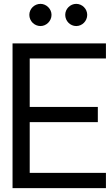

<svg xmlns="http://www.w3.org/2000/svg" viewBox="-20 -975 581 995"><path d="M190 -840C220 -840 247 -866 247 -898C247 -929 220 -955 190 -955C158 -955 132 -929 132 -898C132 -866 158 -840 190 -840ZM375 -840C406 -840 432 -866 432 -898C432 -929 406 -955 375 -955C344 -955 318 -929 318 -898C318 -866 344 -840 375 -840ZM134 -672H529V-750H45V0H529V-79H134V-342H487V-421H134Z"/></svg>

Font: Oakes
Style: Regular
Weight: 400
Designer: Samuel Oakes
Foundry: Samuel Oakes
Version: Version 1.003;PS 001.003;hotconv 1.0.88;makeotf.lib2.5.64775